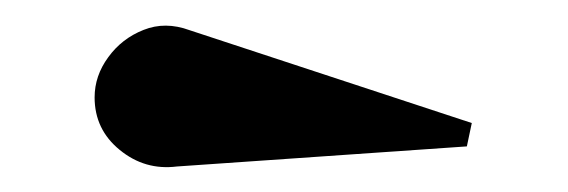

<svg xmlns="http://www.w3.org/2000/svg" viewBox="-20 -832 450 152"><path d="M120.1 -700.2Q94.7 -697 74.8 -713.3Q54.9 -729.5 54.9 -754.9Q54.9 -772 65.7 -786.7Q76.4 -801.5 93.6 -808.3Q110.8 -815.2 130.1 -808.1L353.5 -734.6L349.6 -716.1Z"/></svg>

Font: Bodoni* 11
Style: Bold
Weight: 700
Version: Version 2.000; ttfautohint (v1.8.1)